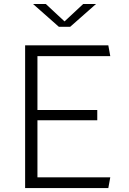

<svg xmlns="http://www.w3.org/2000/svg" viewBox="-20 -962 660 982"><path d="M108.5 0V-730H171.5V0ZM534 0H151V-55H544ZM477.5 -347H151V-399.5H477.5ZM151 -675V-730H534L544 -675ZM281 -825H339L471 -941.5H405.5L310 -852.5L214.5 -941.5H149Z"/></svg>

Font: Monaspace Argon Var ExtraLight
Style: Regular
Weight: 200
Designer: Riley Cran and the Lettermatic Team
Version: Version 1.200 (Monaspace Argon Var)